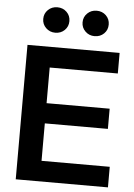

<svg xmlns="http://www.w3.org/2000/svg" viewBox="-62 -989 723 1035"><g transform="rotate(5 300.0 -471.5)"><path d="M63 0V-727.5H561.5V-616.2H192.9V-423.3H534.2V-314H192.9V-111.3H562V0ZM418.9 -805.7Q389.2 -805.7 368.7 -825.7Q348.1 -845.7 348.1 -874.5Q348.1 -903.8 368.7 -923.6Q389.2 -943.4 418.9 -943.4Q449.2 -943.4 469.5 -923.6Q489.7 -903.8 489.7 -874.5Q489.7 -845.2 469.5 -825.4Q449.2 -805.7 418.9 -805.7ZM206.1 -805.7Q176.3 -805.7 155.8 -825.7Q135.3 -845.7 135.3 -874.5Q135.3 -903.8 155.8 -923.6Q176.3 -943.4 206.1 -943.4Q236.3 -943.4 256.6 -923.6Q276.9 -903.8 276.9 -874.5Q276.9 -845.2 256.6 -825.4Q236.3 -805.7 206.1 -805.7Z"/></g></svg>

Font: Inter 28pt SemiBold
Style: Regular
Weight: 600
Designer: Rasmus Andersson
Foundry: rsms
Version: Version 4.001;git-66647c0bb